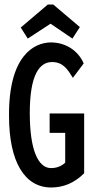

<svg xmlns="http://www.w3.org/2000/svg" viewBox="-20 -820 415 851"><path d="M103 -649 204 -715 301 -649 334 -700 216 -800H192L72 -698ZM207 11C258 11 308 -7 353 -52V-317H200V-231H269V-99C251 -82 229 -75 206 -75C150 -75 112 -153 112 -319C112 -491 156 -545 211 -545C261 -545 281 -510 303 -475L351 -539C326 -596 272 -631 207 -632C130 -632 18 -572 20 -306C20 -103 89 11 207 11Z"/></svg>

Font: Inconsolata Condensed
Style: Bold
Weight: 700
Width: 3
Monospace: yes
Designer: Raph Levien, Cyreal, Brenton Simpson
Foundry: Raph Levien, Cyreal, Google
Version: Version 3.100